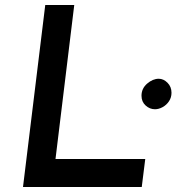

<svg xmlns="http://www.w3.org/2000/svg" viewBox="-20 -748 706 768"><path d="M161 -728H277L202 -112H561L547 0H72ZM546 -365Q546 -394 568.5 -413.5Q591 -433 615 -433Q634 -433 650 -417Q666 -401 666 -377Q666 -358 656 -343Q646 -328 630.5 -319.5Q615 -311 600 -311Q579 -311 562.5 -326Q546 -341 546 -365Z"/></svg>

Font: Josefin Sans Thin SemiBold
Style: Italic
Weight: 600
Italic angle: -7°
Version: Version 2.000